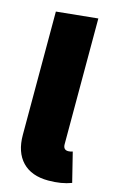

<svg xmlns="http://www.w3.org/2000/svg" viewBox="-121 -816 556 888"><g transform="rotate(15 157.5 -372.0)"><path d="M37 -154V-744L235 -764V-162Q235 -135 259 -135Q270 -135 280 -139L315 2Q268 20 205 20Q124 20 80.5 -25.5Q37 -71 37 -154Z"/></g></svg>

Font: Fira Sans Black
Style: Regular
Weight: 900
Designer: Carrois Corporate & Edenspiekermann AG
Foundry: Carrois Corporate GbR & Edenspiekermann AG
Version: Version 4.203